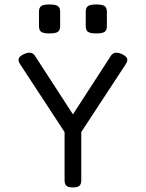

<svg xmlns="http://www.w3.org/2000/svg" viewBox="-20 -817 640 842"><path d="M263.2 -269.5V-26.9Q263.2 -9.8 271.2 -2.4Q279.3 4.9 299.3 4.9H300.3Q320.3 4.9 328.4 -2.4Q336.4 -9.8 336.4 -26.9V-269.5ZM466.3 -572.3 274.9 -276.9 327.6 -224.6 531.2 -535.2Q541 -549.8 537.4 -560.3Q533.7 -570.8 515.1 -579.6Q481.4 -595.2 466.3 -572.3ZM68.4 -535.2 267.6 -231 327.1 -273.4 133.3 -572.3Q118.7 -595.2 84.5 -579.6Q65.9 -570.8 62.3 -560.3Q58.6 -549.8 68.4 -535.2ZM243.7 -765.6Q243.7 -783.2 233.9 -790.3Q224.1 -797.4 197.3 -797.4Q170.4 -797.4 160.6 -790.3Q150.9 -783.2 150.9 -765.6V-702.1Q150.9 -684.6 160.6 -677.5Q170.4 -670.4 197.3 -670.4Q224.1 -670.4 233.9 -677.5Q243.7 -684.6 243.7 -702.1ZM448.7 -765.6Q448.7 -783.2 439 -790.3Q429.2 -797.4 402.3 -797.4Q375.5 -797.4 365.7 -790.3Q356 -783.2 356 -765.6V-702.1Q356 -684.6 365.7 -677.5Q375.5 -670.4 402.3 -670.4Q429.2 -670.4 439 -677.5Q448.7 -684.6 448.7 -702.1Z"/></svg>

Font: Courier Prime Code
Style: Regular
Weight: 400
Designer: Alan Dague-Greene
Foundry: Quote-Unquote Apps
Version: Version 3.18